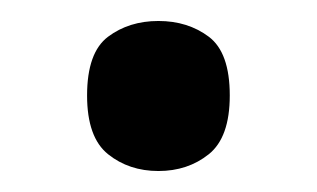

<svg xmlns="http://www.w3.org/2000/svg" viewBox="-20 -447 302 183"><path d="M131 -284Q103 -284 83 -300Q63 -316 63 -356Q63 -397 83 -412Q103 -427 131 -427Q159 -427 179 -412Q199 -397 199 -356Q199 -316 179 -300Q159 -284 131 -284Z"/></svg>

Font: Noto Serif Toto Medium
Style: Regular
Weight: 500
Designer: Monotype Design Team
Foundry: Monotype Imaging Inc.
Version: Version 2.001; ttfautohint (v1.8.4.7-5d5b)